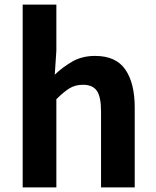

<svg xmlns="http://www.w3.org/2000/svg" viewBox="-20 -818 680 838"><path d="M79 0V-798H226V-597L219 -492Q252 -524 295 -549Q338 -574 395 -574Q486 -574 527 -514.5Q568 -455 568 -349V0H421V-331Q421 -396 402.5 -422Q384 -448 342 -448Q308 -448 282.5 -432Q257 -416 226 -385V0Z"/></svg>

Font: Noto Sans HK Thin
Style: Bold
Weight: 700
Version: Version 2.004-H2;hotconv 1.0.118;makeotfexe 2.5.65603